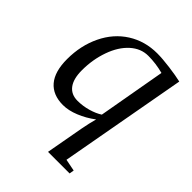

<svg xmlns="http://www.w3.org/2000/svg" viewBox="-197 -576 894 894"><g transform="rotate(45 250.0 -129.0)"><path d="M204.6 -52.2Q239.7 -52.2 273.7 -62Q307.6 -71.8 330.6 -86.9L389.6 -420.4Q339.8 -433.6 290 -433.6Q241.7 -433.6 202.4 -398.2Q163.1 -362.8 140.9 -300.5Q118.7 -238.3 118.7 -167.5Q118.7 -110.8 140.9 -81.5Q163.1 -52.2 204.6 -52.2ZM327.6 -52.2Q290 -23.9 248.5 -7.1Q207 9.8 170.9 9.8Q104 9.8 68.6 -31.7Q33.2 -73.2 33.2 -155.3Q33.2 -244.6 68.4 -317.6Q103.5 -390.6 167.2 -430.9Q231 -471.2 311.5 -471.2Q345.7 -471.2 395.8 -464.6Q445.8 -458 476.6 -450.7L362.8 178.2L421.9 189.9L418 212.9H275.9L309.6 26.9Q317.4 -15.6 327.6 -52.2Z"/></g></svg>

Font: Tinos
Style: Italic
Weight: 400
Italic angle: -16.333°
Designer: Steve Matteson
Foundry: Monotype Imaging Inc.
Version: Version 1.32